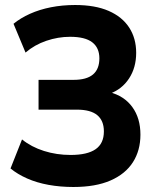

<svg xmlns="http://www.w3.org/2000/svg" viewBox="-20 -736 631 767"><path d="M273 11Q221 11 174 2.5Q127 -6 88.5 -23Q50 -40 22 -63L68 -179Q105 -149 155.5 -133Q206 -117 262 -117Q329 -117 362 -140Q395 -163 395 -211Q395 -254 368.5 -276Q342 -298 287 -298H134V-417H274Q326 -417 351.5 -438.5Q377 -460 377 -503Q377 -545 348.5 -567Q320 -589 260 -589Q212 -589 165 -573Q118 -557 82 -526L34 -641Q62 -664 100 -681Q138 -698 183.5 -707Q229 -716 280 -716Q360 -716 414 -692.5Q468 -669 496 -626Q524 -583 524 -525Q524 -466 495.5 -422.5Q467 -379 417 -361V-368Q476 -353 508.5 -308.5Q541 -264 541 -198Q541 -135 511 -88Q481 -41 421.5 -15Q362 11 273 11Z"/></svg>

Font: Nunito Sans 10pt SemiCondensed ExtraBold
Style: Regular
Weight: 800
Width: 4
Designer: Vernon Adams
Foundry: Vernon Adams
Version: Version 3.101;gftools[0.9.27]